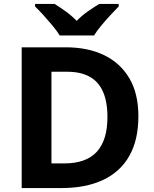

<svg xmlns="http://www.w3.org/2000/svg" viewBox="-20 -954 780 974"><path d="M682 -364Q682 -244 636 -163Q590 -82 502.5 -41Q415 0 292 0H90V-714H314Q426 -714 508.5 -674Q591 -634 636.5 -556.5Q682 -479 682 -364ZM525 -360Q525 -439 502 -490Q479 -541 433.5 -565.5Q388 -590 322 -590H241V-125H306Q417 -125 471 -184Q525 -243 525 -360ZM283 -774Q269 -797 246.5 -824Q224 -851 200.5 -877Q177 -903 158 -921V-934H257Q283 -918 313 -896.5Q343 -875 369 -848Q395 -875 426 -896.5Q457 -918 483 -934H582V-921Q564 -903 540 -877Q516 -851 493.5 -824Q471 -797 457 -774Z"/></svg>

Font: Noto Sans Tamil
Style: Regular
Weight: 400
Designer: Jelle Bosma - Monotype Design Team
Foundry: Monotype Imaging Inc.
Version: Version 2.003